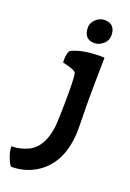

<svg xmlns="http://www.w3.org/2000/svg" viewBox="-235 -656 696 1026"><g transform="rotate(20 113.0 -143.0)"><path d="M43 -307Q41 -311 41 -318Q41 -364 55 -378Q115 -408 221 -408Q239 -408 241 -406Q238 -271 238 -147L240 -6Q240 173 135 256Q64 311 -28 311Q-34 311 -49 277Q-65 239 -65 207H-55Q-18 207 30 186Q123 139 123 -33Q125 -99 125 -163Q125 -272 117 -280Q102 -295 43 -307ZM213 -483Q190 -462 163 -462Q102 -462 102 -530Q102 -555 124 -576Q146 -597 173 -597Q235 -597 235 -530Q235 -503 213 -483Z"/></g></svg>

Font: Bubblegum Sans
Style: Regular
Weight: 400
Designer: Angel Koziupa and Alejandro Paul
Foundry: Angel Koziupa and Alejandro Paul
Version: Version 1.001